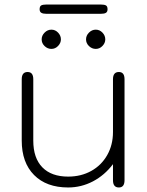

<svg xmlns="http://www.w3.org/2000/svg" viewBox="-20 -818 651 848"><path d="M76 -197V-468Q76 -500 102 -500Q127 -500 127 -468V-197Q127 -120 167 -79Q207 -38 281 -38Q338 -38 383 -63Q428 -88 453.5 -133Q479 -178 479 -235V-468Q479 -500 505 -500Q530 -500 530 -468V-22Q530 10 505 10Q479 10 479 -22V-93Q442 -44 390.5 -17Q339 10 281 10Q185 10 130.5 -45Q76 -100 76 -197ZM164 -644Q164 -661 177 -674Q190 -687 207 -687Q224 -687 236.5 -674Q249 -661 249 -644Q249 -628 236.5 -615Q224 -602 207 -602Q190 -602 177 -614.5Q164 -627 164 -644ZM360 -644Q360 -661 373 -674Q386 -687 403 -687Q420 -687 432.5 -674Q445 -661 445 -644Q445 -628 432.5 -615Q420 -602 403 -602Q386 -602 373 -614.5Q360 -627 360 -644ZM155 -777Q155 -790 162 -794Q169 -798 185 -798H425Q441 -798 448 -794Q455 -790 455 -777Q455 -766 448 -761.5Q441 -757 425 -757H185Q170 -757 162.5 -761.5Q155 -766 155 -777Z"/></svg>

Font: Kodchasan ExtraLight
Style: Regular
Weight: 275
Version: Version 1.000; ttfautohint (v1.6)